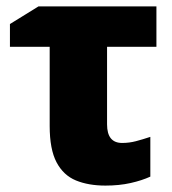

<svg xmlns="http://www.w3.org/2000/svg" viewBox="-20 -569 538 599"><path d="M468 -549V-423H314V-181Q314 -123 361 -123Q383 -123 404 -128.5Q425 -134 449 -142V-18Q423 -6 387.5 2Q352 10 309 10Q256 10 217 -6Q178 -22 156.5 -62.5Q135 -103 135 -176V-423H11V-494L100 -549Z"/></svg>

Font: Noto Sans Disp ExtBd
Style: Regular
Weight: 800
Designer: Monotype Design Team
Foundry: Monotype Imaging Inc.
Version: Version 2.000;GOOG;noto-source:20170915:90ef993387c0; ttfaut